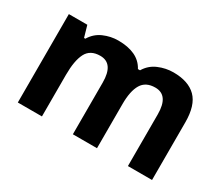

<svg xmlns="http://www.w3.org/2000/svg" viewBox="-101 -792 1183 1027"><g transform="rotate(30 491.0 -278.0)"><path d="M719 -556Q812 -556 859.5 -508.5Q907 -461 907 -356V0H758V-319.4Q758 -437 675.8 -437Q617 -437 592 -395Q567 -353 567 -273.5V0H418V-319.4Q418 -437 336 -437Q274.3 -437 250.6 -390.7Q227 -344.4 227 -257.4V0H78V-546H192L212.2 -476H220Q245 -518 288.5 -537Q332 -556 378.7 -556Q439 -556 481 -536.5Q523 -517 545 -476H558Q583 -518 627.5 -537Q672 -556 719 -556Z"/></g></svg>

Font: Noto Sans Bamum
Style: Regular
Weight: 400
Designer: Monotype Design Team
Foundry: Monotype Imaging Inc.
Version: Version 2.001